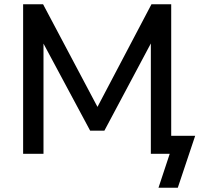

<svg xmlns="http://www.w3.org/2000/svg" viewBox="-20 -725 940 905"><path d="M727 160 780 0H691V-559L709 -554L472 -109H405L167 -553L185 -558V0H89V-705H183L457 -188H422L694 -705H787V-85H900L818 160Z"/></svg>

Font: Nunito Sans 11pt SemiBold
Style: Regular
Weight: 600
Version: Version 3.101;gftools[0.9.27]